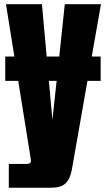

<svg xmlns="http://www.w3.org/2000/svg" viewBox="-20 -752 501 894"><path d="M448.7 -375.5H387.2L314.5 38.1Q306.6 81.5 285.2 101.8Q263.7 122.1 218.3 122.1H21V11.2H105Q124 11.2 124 -2Q124 -8.8 122.6 -16.1L64.9 -375.5H4.4V-488.8H46.9L7.8 -732.4H175.3L197.3 -488.8H255.9L281.7 -732.4H450.2L407.2 -488.8H448.7ZM224.1 -193.4 243.7 -375.5H207.5Z"/></svg>

Font: Anton
Style: Regular
Weight: 400
Designer: Vernon Adams, Tural Alisoy
Foundry: Vernon Adams
Version: Version 2.300